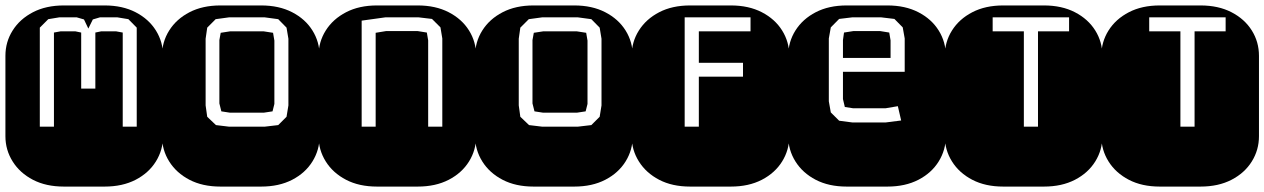

<svg xmlns="http://www.w3.org/2000/svg" viewBox="-22 -689 4669 709"><path d="M213.9 0Q147.9 0 99.6 -25.1Q51.3 -50.3 24.7 -92.8Q-2 -135.3 -2 -186V-482.9Q-2 -534.2 24.7 -576.4Q51.3 -618.7 99.6 -643.8Q147.9 -668.9 213.9 -668.9H364.3Q430.2 -668.9 478.8 -643.8Q527.3 -618.7 553.7 -576.4Q580.1 -534.2 580.1 -482.9V-186Q580.1 -135.3 553.7 -92.8Q527.3 -50.3 478.8 -25.1Q430.2 0 364.3 0ZM125 -221.2H177.2V-568.8L201.2 -573.2H256.8L277.8 -568.8V-361.8H330.1V-568.8L351.1 -573.2H407.2L431.2 -568.8V-221.2H482.9V-586.9L452.1 -618.2L411.1 -625H347.2L320.8 -617.2L304.2 -583.5L288.1 -617.2L261.2 -625H197.3L156.2 -618.2L125 -586.9Z M792 0Q726.1 0 677.7 -25.1Q629.4 -50.3 602.8 -92.8Q576.2 -135.3 576.2 -186V-482.9Q576.2 -534.2 602.8 -576.4Q629.4 -618.7 677.7 -643.8Q726.1 -668.9 792 -668.9H942.4Q1008.3 -668.9 1056.9 -643.8Q1105.5 -618.7 1131.8 -576.4Q1158.2 -534.2 1158.2 -482.9V-186Q1158.2 -135.3 1131.8 -92.8Q1105.5 -50.3 1056.9 -25.1Q1008.3 0 942.4 0ZM824.2 -221.2H955.1L1005.4 -227.1L1036.1 -257.8L1043 -299.8V-545.9L1036.1 -586.9L1005.4 -618.2L955.1 -625H824.2L774.4 -618.2L743.2 -586.9L737.3 -545.9V-299.8L743.2 -257.8L775.4 -227.1ZM827.1 -272.9 795.4 -277.8 788.1 -307.1V-541L793 -567.9L827.1 -573.2H952.1L986.3 -567.9L991.2 -539.1V-305.2L984.4 -277.8L952.1 -272.9Z M1370.1 0Q1304.2 0 1255.9 -25.1Q1207.5 -50.3 1180.9 -92.8Q1154.3 -135.3 1154.3 -186V-482.9Q1154.3 -534.2 1180.9 -576.4Q1207.5 -618.7 1255.9 -643.8Q1304.2 -668.9 1370.1 -668.9H1520.5Q1586.4 -668.9 1635 -643.8Q1683.6 -618.7 1710 -576.4Q1736.3 -534.2 1736.3 -482.9V-186Q1736.3 -135.3 1710 -92.8Q1683.6 -50.3 1635 -25.1Q1586.4 0 1520.5 0ZM1313.5 -221.2H1365.2V-567.9L1403.3 -574.2H1520.5L1554.2 -568.8L1559.1 -540V-221.2H1611.3V-546.9L1604.5 -587.9L1573.2 -619.1L1523.4 -625H1401.4L1313.5 -612.8Z M1948.2 0Q1882.3 0 1834 -25.1Q1785.6 -50.3 1759 -92.8Q1732.4 -135.3 1732.4 -186V-482.9Q1732.4 -534.2 1759 -576.4Q1785.6 -618.7 1834 -643.8Q1882.3 -668.9 1948.2 -668.9H2098.6Q2164.6 -668.9 2213.1 -643.8Q2261.7 -618.7 2288.1 -576.4Q2314.5 -534.2 2314.5 -482.9V-186Q2314.5 -135.3 2288.1 -92.8Q2261.7 -50.3 2213.1 -25.1Q2164.6 0 2098.6 0ZM1980.5 -221.2H2111.3L2161.6 -227.1L2192.4 -257.8L2199.2 -299.8V-545.9L2192.4 -586.9L2161.6 -618.2L2111.3 -625H1980.5L1930.7 -618.2L1899.4 -586.9L1893.6 -545.9V-299.8L1899.4 -257.8L1931.6 -227.1ZM1983.4 -272.9 1951.7 -277.8 1944.3 -307.1V-541L1949.2 -567.9L1983.4 -573.2H2108.4L2142.6 -567.9L2147.5 -539.1V-305.2L2140.6 -277.8L2108.4 -272.9Z M2526.4 0Q2460.4 0 2412.1 -25.1Q2363.8 -50.3 2337.2 -92.8Q2310.5 -135.3 2310.5 -186V-482.9Q2310.5 -534.2 2337.2 -576.4Q2363.8 -618.7 2412.1 -643.8Q2460.4 -668.9 2526.4 -668.9H2676.8Q2742.7 -668.9 2791.3 -643.8Q2839.8 -618.7 2866.2 -576.4Q2892.6 -534.2 2892.6 -482.9V-186Q2892.6 -135.3 2866.2 -92.8Q2839.8 -50.3 2791.3 -25.1Q2742.7 0 2676.8 0ZM2506.3 -221.2H2558.6V-405.8H2721.7V-457H2558.6V-573.2H2749.5V-625H2506.3Z M3104.5 0Q3038.6 0 2990.2 -25.1Q2941.9 -50.3 2915.3 -92.8Q2888.7 -135.3 2888.7 -186V-482.9Q2888.7 -534.2 2915.3 -576.4Q2941.9 -618.7 2990.2 -643.8Q3038.6 -668.9 3104.5 -668.9H3254.9Q3320.8 -668.9 3369.4 -643.8Q3418 -618.7 3444.3 -576.4Q3470.7 -534.2 3470.7 -482.9V-186Q3470.7 -135.3 3444.3 -92.8Q3418 -50.3 3369.4 -25.1Q3320.8 0 3254.9 0ZM3125.5 -236.8H3248.5L3305.7 -244.1L3293.5 -296.9L3247.6 -289.1H3128.9L3097.7 -293.9L3090.8 -323.2V-423.8H3318.8V-546.9L3311.5 -587.9L3280.8 -619.1L3231.4 -625H3125.5L3076.7 -619.1L3045.9 -587.9L3038.6 -546.9V-314.9L3045.9 -273.9L3076.7 -243.2ZM3090.8 -475.1V-541L3094.7 -568.8L3128.9 -574.2H3228.5L3261.7 -568.8L3266.6 -540V-475.1Z M3682.6 0Q3616.7 0 3568.4 -25.1Q3520 -50.3 3493.4 -92.8Q3466.8 -135.3 3466.8 -186V-482.9Q3466.8 -534.2 3493.4 -576.4Q3520 -618.7 3568.4 -643.8Q3616.7 -668.9 3682.6 -668.9H3833Q3898.9 -668.9 3947.5 -643.8Q3996.1 -618.7 4022.5 -576.4Q4048.8 -534.2 4048.8 -482.9V-186Q4048.8 -135.3 4022.5 -92.8Q3996.1 -50.3 3947.5 -25.1Q3898.9 0 3833 0ZM3758.8 -221.2H3811V-573.2H3925.8V-625H3643.6V-573.2H3758.8Z M4260.7 0Q4194.8 0 4146.5 -25.1Q4098.1 -50.3 4071.5 -92.8Q4044.9 -135.3 4044.9 -186V-482.9Q4044.9 -534.2 4071.5 -576.4Q4098.1 -618.7 4146.5 -643.8Q4194.8 -668.9 4260.7 -668.9H4411.1Q4477.1 -668.9 4525.6 -643.8Q4574.2 -618.7 4600.6 -576.4Q4627 -534.2 4627 -482.9V-186Q4627 -135.3 4600.6 -92.8Q4574.2 -50.3 4525.6 -25.1Q4477.1 0 4411.1 0ZM4336.9 -221.2H4389.2V-573.2H4503.9V-625H4221.7V-573.2H4336.9Z"/></svg>

Font: Monofett
Style: Regular
Weight: 400
Designer: Vernon Adams
Foundry: Vernon Adams
Version: Version 1.100; ttfautohint (v1.8.4.7-5d5b);gftools[0.9.28]